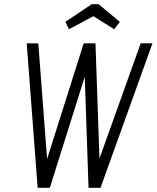

<svg xmlns="http://www.w3.org/2000/svg" viewBox="-20 -893 745 913"><path d="M159 0H217L383 -528L401 0H458L705 -687H649L453 -139L434 -687H378L204 -137L162 -687H107ZM416 -873 291 -789 308 -754 424 -816 523 -754 550 -789 449 -873Z"/></svg>

Font: Secuela ExtLt
Style: Italic
Weight: 200
Italic angle: -8°
Designer: Fernando Haro
Foundry: deFharo
Version: Version 1.704